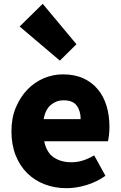

<svg xmlns="http://www.w3.org/2000/svg" viewBox="-20 -973 636 1007"><path d="M329 14Q268 14 215 -6Q162 -26 123 -64.5Q84 -103 62 -158.5Q40 -214 40 -285Q40 -354 63 -409Q86 -464 123.5 -503Q161 -542 209.5 -562.5Q258 -583 310 -583Q372 -583 417.5 -562Q463 -541 493.5 -504Q524 -467 539 -417Q554 -367 554 -308Q554 -285 551.5 -263.5Q549 -242 546 -232H212Q224 -173 262 -147.5Q300 -122 354 -122Q385 -122 414 -131Q443 -140 474 -158L533 -51Q488 -19 434 -2.5Q380 14 329 14ZM403 -348Q403 -391 382.5 -419Q362 -447 313 -447Q276 -447 247 -423Q218 -399 209 -348ZM83 -834 204 -953 381 -741 294 -655Z"/></svg>

Font: Kinto Sans Black
Style: Regular
Weight: 900
Designer: Authors: Ryoko NISHIZUKA  (kana & ideographs); Paul D. Hunt (Latin, Greek & Cyrillic); Wenlong ZHANG  (bopomofo); Sandol
Foundry: Adobe Systems Incorporated, ookami Inc.
Version: Version 0.001